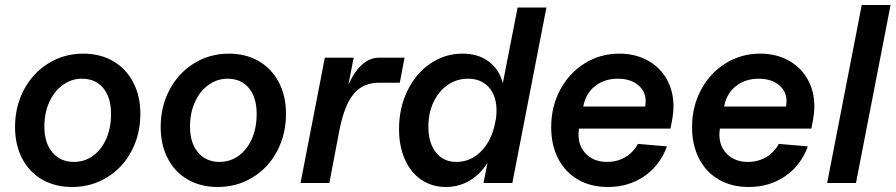

<svg xmlns="http://www.w3.org/2000/svg" viewBox="-20 -730 3573 766"><path d="M40 -223Q40 -305 75.5 -372Q111 -439 173.5 -477.5Q236 -516 312 -516Q380 -516 431.5 -486Q483 -456 511.5 -401.5Q540 -347 540 -276Q540 -194 504.5 -127Q469 -60 406.5 -22Q344 16 268 16Q200 16 148.5 -13.5Q97 -43 68.5 -97.5Q40 -152 40 -223ZM275 -84Q317 -84 351 -108.5Q385 -133 404 -176.5Q423 -220 423 -275Q423 -341 392 -378.5Q361 -416 307 -416Q265 -416 230.5 -391Q196 -366 176.5 -322.5Q157 -279 157 -225Q157 -160 189 -122Q221 -84 275 -84Z M621 -223Q621 -305 656.5 -372Q692 -439 754.5 -477.5Q817 -516 893 -516Q961 -516 1012.5 -486Q1064 -456 1092.5 -401.5Q1121 -347 1121 -276Q1121 -194 1085.5 -127Q1050 -60 987.5 -22Q925 16 849 16Q781 16 729.5 -13.5Q678 -43 649.5 -97.5Q621 -152 621 -223ZM856 -84Q898 -84 932 -108.5Q966 -133 985 -176.5Q1004 -220 1004 -275Q1004 -341 973 -378.5Q942 -416 888 -416Q846 -416 811.5 -391Q777 -366 757.5 -322.5Q738 -279 738 -225Q738 -160 770 -122Q802 -84 856 -84Z M1391 -500 1370 -392Q1419 -500 1493 -500H1594L1575 -400H1493Q1429 -400 1392 -356.5Q1355 -313 1335 -215L1294 0H1179L1276 -500Z M1572 -215Q1572 -299 1605.5 -368Q1639 -437 1697 -476.5Q1755 -516 1825 -516Q1888 -516 1930 -484.5Q1972 -453 1986 -398L2045 -700H2160L2024 0H1909L1925 -81Q1896 -34 1853 -9Q1810 16 1759 16Q1704 16 1661.5 -12.5Q1619 -41 1595.5 -93.5Q1572 -146 1572 -215ZM1801 -84Q1854 -84 1894.5 -121.5Q1935 -159 1952 -224L1959 -258Q1961 -278 1961 -288Q1961 -347 1930.5 -381.5Q1900 -416 1847 -416Q1802 -416 1766 -391Q1730 -366 1709.5 -322.5Q1689 -279 1689 -225Q1689 -160 1719 -122Q1749 -84 1801 -84Z M2179 -223Q2179 -305 2215 -372Q2251 -439 2313 -477.5Q2375 -516 2451 -516Q2514 -516 2563.5 -489Q2613 -462 2640 -414Q2667 -366 2667 -305Q2667 -282 2662 -254L2655 -217H2290Q2288 -201 2288 -194Q2288 -145 2319.5 -114.5Q2351 -84 2402 -84Q2442 -84 2474.5 -103Q2507 -122 2525 -156L2641 -146Q2613 -70 2550.5 -27Q2488 16 2405 16Q2337 16 2286 -13.5Q2235 -43 2207 -97Q2179 -151 2179 -223ZM2556 -326Q2556 -366 2525.5 -391Q2495 -416 2445 -416Q2391 -416 2353.5 -386Q2316 -356 2307 -305H2554Q2556 -319 2556 -326Z M2741 -223Q2741 -305 2777 -372Q2813 -439 2875 -477.5Q2937 -516 3013 -516Q3076 -516 3125.5 -489Q3175 -462 3202 -414Q3229 -366 3229 -305Q3229 -282 3224 -254L3217 -217H2852Q2850 -201 2850 -194Q2850 -145 2881.5 -114.5Q2913 -84 2964 -84Q3004 -84 3036.5 -103Q3069 -122 3087 -156L3203 -146Q3175 -70 3112.5 -27Q3050 16 2967 16Q2899 16 2848 -13.5Q2797 -43 2769 -97Q2741 -151 2741 -223ZM3118 -326Q3118 -366 3087.5 -391Q3057 -416 3007 -416Q2953 -416 2915.5 -386Q2878 -356 2869 -305H3116Q3118 -319 3118 -326Z M3533 -710 3395 0H3280L3418 -710Z"/></svg>

Font: MedMera Sans Semibold
Style: Italic
Weight: 600
Italic angle: -11°
Designer: Kasper Nordkvist
Foundry: UNCUT.wtf
Version: Version 1.300